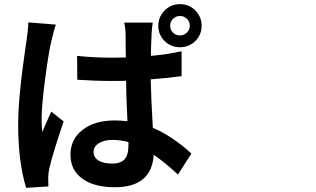

<svg xmlns="http://www.w3.org/2000/svg" viewBox="-20 -860 1540 935"><path d="M107.4 54.7Q68.4 -72.3 68.4 -252.9Q68.4 -385.7 104.5 -631.8Q107.4 -649.4 108.4 -656.2Q117.2 -716.8 118.2 -751L252 -740.2Q243.2 -716.8 228.5 -653.3Q215.8 -596.7 200.2 -478.5Q182.6 -345.7 182.6 -279.3Q182.6 -244.1 186.5 -216.8Q194.3 -238.3 213.9 -281.2Q224.6 -304.7 229.5 -316.4L290 -268.6Q235.4 -108.4 219.7 -38.1Q214.8 -15.6 214.8 6.8Q214.8 34.2 215.8 47.9ZM539.1 51.8Q438.5 51.8 381.8 10.7Q323.2 -31.2 323.2 -106.4Q323.2 -181.6 380.9 -226.6Q439.5 -273.4 538.1 -273.4Q574.2 -273.4 600.6 -269.5Q594.7 -384.8 593.8 -466.8Q582 -466.8 558.6 -465.8Q536.1 -465.8 525.4 -465.8Q441.4 -465.8 356.4 -471.7L355.5 -587.9Q439.5 -579.1 525.4 -579.1Q570.3 -579.1 592.8 -580.1Q592.8 -608.4 591.8 -654.3Q591.8 -678.7 591.8 -686.5Q591.8 -717.8 585 -750H723.6Q719.7 -723.6 717.8 -688.5Q717.8 -686.5 717.8 -680.7Q714.8 -626 714.8 -587.9Q792 -594.7 864.3 -610.4V-489.3Q804.7 -480.5 713.9 -473.6Q715.8 -385.7 723.6 -248Q724.6 -241.2 724.6 -237.3Q816.4 -199.2 912.1 -112.3L846.7 -9.8Q784.2 -68.4 728.5 -106.4Q718.8 51.8 539.1 51.8ZM526.4 -63.5Q569.3 -63.5 587.9 -85.9Q605.5 -106.4 605.5 -151.4V-168Q565.4 -178.7 528.3 -178.7Q487.3 -178.7 461.4 -162.6Q435.5 -146.5 435.5 -120.1Q435.5 -91.8 461.9 -77.1Q485.4 -63.5 526.4 -63.5ZM856.4 -629.9Q812.5 -629.9 781.7 -660.2Q751 -690.4 751 -734.4Q751 -778.3 781.7 -809.1Q812.5 -839.8 856.4 -839.8Q900.4 -839.8 931.2 -809.1Q961.9 -778.3 961.9 -734.4Q961.9 -690.4 931.2 -660.2Q900.4 -629.9 856.4 -629.9ZM856.4 -782.2Q835.9 -782.2 822.3 -768.1Q808.6 -753.9 808.6 -734.4Q808.6 -714.8 822.3 -701.2Q835.9 -687.5 856 -687.5Q876 -687.5 890.1 -701.2Q904.3 -714.8 904.3 -734.9Q904.3 -754.9 890.1 -768.6Q876 -782.2 856.4 -782.2Z"/></svg>

Font: Bpmf GenYo Gothic B
Style: B
Weight: 700
Foundry: But Ko
Version: Version 1.320